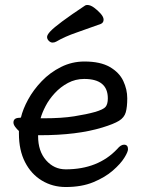

<svg xmlns="http://www.w3.org/2000/svg" viewBox="-20 -733 583 771"><path d="M206 -566Q199 -562 191 -562Q183 -562 176 -569Q169 -576 169 -584.5Q169 -593 182 -607Q209 -636 322 -711Q325 -713 331 -713Q343 -713 357.5 -702.5Q372 -692 384 -678.5Q396 -665 396 -654Q396 -642 385 -637Q336 -619 288 -602.5Q240 -586 206 -566ZM319 -486Q383 -486 421 -464Q459 -442 475 -408Q491 -374 491 -338.5Q491 -303 485 -282Q479 -261 458 -248Q437 -235 391 -221Q290 -190 140 -190H133V-186Q133 -126 165 -89.5Q197 -53 244 -53Q374 -53 451 -135Q465 -152 478 -152Q494 -152 494 -134Q494 -123 479 -99Q464 -75 433 -48Q402 -21 355 -1.5Q308 18 244 18Q191 18 148 -8Q105 -34 80.5 -82Q56 -130 56 -196V-207Q48 -214 41 -223.5Q34 -233 34 -241Q34 -260 59 -260Q60 -260 64 -261Q72 -295 93 -333.5Q114 -372 147.5 -407Q181 -442 225 -464Q269 -486 319 -486ZM143 -258H155Q228 -258 278 -266Q328 -274 360 -283Q395 -293 404 -304Q413 -315 413 -338Q413 -416 318 -416Q283 -416 253 -400Q223 -384 200 -359Q177 -334 163 -307Q149 -280 143 -258Z"/></svg>

Font: Moon Stars Kai
Style: Bold
Weight: 700
Designer: GuiWonder
Version: Version 1.101